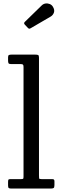

<svg xmlns="http://www.w3.org/2000/svg" viewBox="-20 -1098 367 1118"><path d="M98.5 -725Q110 -725 113.5 -722Q117 -719 117 -708V-72Q117 -60 115.2 -57.5Q113.5 -55 101.5 -55H39.5Q30.5 -55 28.8 -51Q27 -47 27 -38V-18Q27 -6 31.2 -3Q35.5 0 46.5 0H273.5Q286.5 0 291.8 -3Q297 -6 297 -20V-42Q297 -50 293.8 -52.5Q290.5 -55 283.5 -55H222.5Q208.5 -55 207.8 -59.5Q207 -64 207 -77V-762Q207 -775 202.2 -777.5Q197.5 -780 184.5 -780H47.5Q38 -780 32.5 -777.8Q27 -775.5 27 -765V-746Q27 -735.5 29.5 -730.2Q32 -725 43.5 -725ZM141.5 -936.5Q147 -930.5 150.8 -930.8Q154.5 -931 161 -935L275 -1001.5Q288 -1009 293.8 -1024.2Q299.5 -1039.5 288.5 -1058Q282 -1069.5 269.8 -1074.5Q257.5 -1079.5 244.8 -1077.5Q232 -1075.5 222.5 -1066L124.5 -970.5Q116.5 -963 124.5 -954.5Z"/></svg>

Font: Besley
Style: Regular
Weight: 400
Designer: Owen Earl
Foundry: indestructible type*
Version: Version 4.000